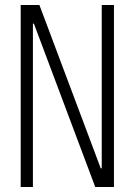

<svg xmlns="http://www.w3.org/2000/svg" viewBox="-20 -750 540 770"><path d="M63 0V-730H138L384 -75H388V-730H437V0H362L116 -655H112V0Z"/></svg>

Font: M PLUS Code Latin Light
Style: Regular
Weight: 300
Designer: Coji Morishita
Foundry: UNDERFOREST DESIGN
Version: Version 1.002; ttfautohint (v1.8.3)